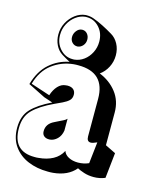

<svg xmlns="http://www.w3.org/2000/svg" viewBox="-131 -925 865 1080"><g transform="rotate(15 301.0 -385.0)"><path d="M576 18Q544 31 510 31Q479 31 453 22.5Q427 14 413 6Q369 59 284 67Q276 68 268 68Q260 68 252 68Q190 68 138 46.5Q86 25 54.5 -18.5Q23 -62 23 -126Q23 -195 61.5 -236Q100 -277 177 -314L126 -331L26 -381Q49 -461 98.5 -504.5Q148 -548 212 -560Q199 -567 186.5 -574Q174 -581 163 -588Q138 -604 124.5 -632Q111 -660 111 -693Q111 -730 127.5 -761.5Q144 -793 171.5 -814Q199 -835 232 -838H238Q260 -838 279 -831Q307 -821 337.5 -805.5Q368 -790 396 -773Q422 -758 438 -728.5Q454 -699 454 -662Q454 -625 437.5 -593Q421 -561 393 -541Q455 -516 493 -467Q531 -418 531 -350V-160L592 -130ZM233 -579Q264 -582 289 -600.5Q314 -619 329 -648.5Q344 -678 344 -712Q344 -762 314 -795Q284 -828 241 -828H233Q203 -825 177.5 -806Q152 -787 136.5 -757.5Q121 -728 121 -693Q121 -645 151 -612Q181 -579 223 -579ZM230 -655Q213 -655 201 -667.5Q189 -680 189 -699Q189 -719 202 -735.5Q215 -752 233 -753H236Q253 -753 264.5 -739.5Q276 -726 276 -706Q276 -686 263.5 -671.5Q251 -657 233 -655ZM480 -163Q456 -152 444 -152Q421 -152 421 -182V-400Q421 -554 266 -554Q259 -554 252 -554Q245 -554 237 -553Q168 -546 114 -505Q60 -464 38 -386L150 -349Q161 -383 180.5 -404Q200 -425 225 -427Q228 -427 231 -427.5Q234 -428 236 -428Q259 -428 271 -417Q283 -406 283 -387Q283 -366 270 -353.5Q257 -341 234 -330L189 -309Q112 -273 72.5 -233.5Q33 -194 33 -126Q33 8 159 8Q165 8 171 8Q177 8 183 7Q231 3 266 -16Q301 -35 319 -70Q326 -49 349 -37Q372 -25 403 -25Q436 -25 466 -38ZM211 -109Q194 -109 183 -118.5Q172 -128 172 -146Q172 -189 216 -210L236 -220Q250 -227 263.5 -233.5Q277 -240 284 -248V-179Q279 -148 260 -129.5Q241 -111 218 -109Z"/></g></svg>

Font: Rampart One
Style: Regular
Weight: 400
Designer: Fontworks Inc.
Foundry: Fontworks Inc.
Version: Version 1.100